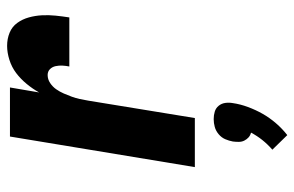

<svg xmlns="http://www.w3.org/2000/svg" viewBox="-164 -404 828 540"><g transform="rotate(-90 250.0 -134.0)"><path d="M50 0 136 -520H274L260 -438Q270 -456 284 -473Q298 -490 314.5 -502.5Q331 -515 351.5 -521.5Q372 -528 391 -528Q411 -528 428 -521Q445 -514 455.5 -499.5Q466 -485 471 -467Q476 -449 477 -430Q478 -411 476 -391.5Q474 -372 471 -353H333Q335 -363 335.5 -372.5Q336 -382 334 -391.5Q332 -401 325.5 -407.5Q319 -414 309 -414Q297 -414 286.5 -407Q276 -400 269 -390Q262 -380 257 -368.5Q252 -357 248 -346Q244 -335 241.5 -323.5Q239 -312 237 -300L188 0ZM140 260 99 218Q114 205 126 190Q138 175 147 158Q139 156 133.5 151Q128 146 124.5 139Q121 132 121 123.5Q121 115 122 107Q124 96 128.5 85.5Q133 75 142.5 67Q152 59 163 56Q174 53 185 53Q196 53 206 56Q216 59 222.5 67Q229 75 230.5 85.5Q232 96 230 107Q227 128 219 149.5Q211 171 200 190.5Q189 210 173.5 228Q158 246 140 260Z"/></g></svg>

Font: Iosevka SS18 Heavy
Style: Italic
Weight: 900
Italic angle: -9°
Monospace: yes
Designer: Belleve Invis
Foundry: Belleve Invis
Version: Version 25.1.1; ttfautohint (v1.8.4)